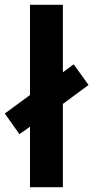

<svg xmlns="http://www.w3.org/2000/svg" viewBox="-41 -780 389 800"><path d="M84 0V-252L40 -221L-21 -307L84 -384V-760H221V-479L266 -512L328 -426L221 -347V0Z"/></svg>

Font: Noto Sans Khmer UI Condensed
Style: Bold
Weight: 700
Width: 3
Designer: Danh Hong and the Monotype Design Team
Foundry: Monotype Imaging Inc.
Version: Version 2.002; ttfautohint (v1.8.4.7-5d5b)